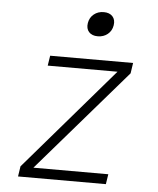

<svg xmlns="http://www.w3.org/2000/svg" viewBox="-54 -811 708 858"><g transform="rotate(5 300.0 -382.5)"><path d="M59 0 66 -46 461 -505H148L155 -550H527L520 -503L124 -45H460L453 0ZM359 -655Q333 -655 319.5 -670Q306 -685 310 -710Q314 -735 332.5 -750Q351 -765 377 -765Q403 -765 416.5 -750Q430 -735 426 -710Q422 -685 403.5 -670Q385 -655 359 -655Z"/></g></svg>

Font: JetBrains Mono Thin
Style: Italic
Weight: 100
Italic angle: -9°
Monospace: yes
Designer: Philipp Nurullin, Konstantin Bulenkov
Foundry: JetBrains
Version: Version 2.305; ttfautohint (v1.8.4.7-5d5b)